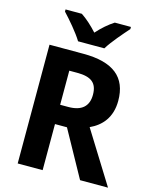

<svg xmlns="http://www.w3.org/2000/svg" viewBox="-135 -1025 894 1115"><g transform="rotate(15 312.0 -468.0)"><path d="M511 -936H414C381 -915 346 -885 314 -849C281 -885 249 -914 216 -936H118V-923C153 -886 209 -821 236 -776H394C421 -821 479 -887 511 -923ZM285 -714H81V0H231V-277H303L456 0H624L430 -312C498 -343 551 -401 551 -502C551 -644 465 -714 285 -714ZM279 -598C362 -598 400 -570 400 -498C400 -429 360 -393 280 -393H231V-598Z"/></g></svg>

Font: Noto Sans Display
Style: Bold
Weight: 700
Designer: Monotype Design Team
Foundry: Monotype Imaging Inc.
Version: Version 1.900